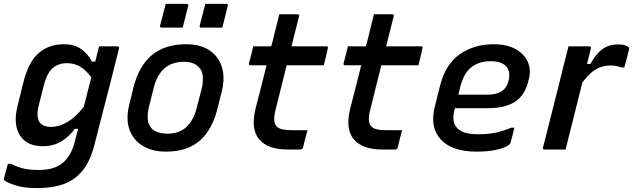

<svg xmlns="http://www.w3.org/2000/svg" viewBox="-38 -774 3277 994"><path d="M293 -545Q348 -545 383 -519.5Q418 -494 438 -455H455Q460 -475 465 -494.5Q470 -514 475 -534H570Q581 -534 578 -523Q556 -433 535.5 -353.5Q515 -274 494.5 -194.5Q474 -115 451 -25Q430 59 390 108.5Q350 158 291.5 179Q233 200 154 200Q85 200 40 185Q-5 170 -16 159Q-19 154 -17 148Q-12 128 -7.5 112Q-3 96 3 74H19Q54 92 86.5 99Q119 106 162 106Q206 106 238.5 95.5Q271 85 295 62Q314 43 327.5 18Q341 -7 350 -44Q354 -61 358.5 -76.5Q363 -92 367 -107H349Q321 -67 279.5 -42Q238 -17 183 -17Q101 -17 65 -73.5Q29 -130 53 -226L83 -348Q110 -455 163 -500Q216 -545 293 -545ZM172 -135Q190 -117 225 -117Q268 -117 310.5 -142Q353 -167 396 -221Q405 -258 414.5 -295.5Q424 -333 435 -374Q404 -414 374.5 -430.5Q345 -447 309 -447Q264 -447 234.5 -421Q205 -395 189 -333L162 -226Q154 -192 157 -169.5Q160 -147 172 -135Z M926 -545Q997 -545 1044 -515Q1091 -485 1109.5 -430.5Q1128 -376 1111 -304L1088 -213Q1062 -104 997 -46.5Q932 11 822 11Q748 11 699 -20Q650 -51 631.5 -105.5Q613 -160 631 -231L653 -322Q681 -432 748 -488.5Q815 -545 926 -545ZM913 -454Q852 -454 813.5 -420Q775 -386 759 -324L733 -220Q725 -188 727 -158Q729 -128 748 -108Q760 -96 780.5 -89Q801 -82 829 -82Q890 -82 926.5 -116Q963 -150 979 -211L1006 -314Q1014 -346 1012 -377.5Q1010 -409 990 -428Q978 -440 959.5 -447Q941 -454 913 -454ZM820 -754H928Q939 -754 936 -743L908 -631H799Q788 -631 791 -642ZM1025 -754H1133Q1144 -754 1141 -743L1113 -631H1004Q993 -631 996 -642Z M1554 -100Q1547 -77 1542 -55.5Q1537 -34 1531 -11Q1528 0 1517 0H1449Q1349 0 1304 -52.5Q1259 -105 1285 -212Q1300 -269 1314 -324.5Q1328 -380 1342 -436H1260Q1248 -436 1251 -447Q1257 -470 1262.5 -490.5Q1268 -511 1273 -534H1366Q1371 -551 1375.5 -568.5Q1380 -586 1384 -604L1408 -700H1502Q1514 -700 1510 -689Q1500 -650 1490.5 -611.5Q1481 -573 1471 -534H1651Q1663 -534 1659 -523Q1654 -500 1649 -479.5Q1644 -459 1638 -436H1446Q1432 -380 1418 -323.5Q1404 -267 1390 -211Q1372 -143 1393 -121Q1404 -109 1423 -104.5Q1442 -100 1470 -100Z M2044 -100Q2037 -77 2032 -55.5Q2027 -34 2021 -11Q2018 0 2007 0H1939Q1839 0 1794 -52.5Q1749 -105 1775 -212Q1790 -269 1804 -324.5Q1818 -380 1832 -436H1750Q1738 -436 1741 -447Q1747 -470 1752.5 -490.5Q1758 -511 1763 -534H1856Q1861 -551 1865.5 -568.5Q1870 -586 1874 -604L1898 -700H1992Q2004 -700 2000 -689Q1990 -650 1980.5 -611.5Q1971 -573 1961 -534H2141Q2153 -534 2149 -523Q2144 -500 2139 -479.5Q2134 -459 2128 -436H1936Q1922 -380 1908 -323.5Q1894 -267 1880 -211Q1862 -143 1883 -121Q1894 -109 1913 -104.5Q1932 -100 1960 -100Z M2517 -545Q2587 -545 2632 -519.5Q2677 -494 2695 -452.5Q2713 -411 2699 -361L2695 -345Q2676 -277 2625.5 -245.5Q2575 -214 2489 -214H2317L2316 -209Q2298 -143 2328 -112Q2357 -79 2437 -79Q2491 -79 2529 -87.5Q2567 -96 2609 -113H2625Q2621 -94 2615.5 -74.5Q2610 -55 2605 -35Q2604 -31 2600 -27Q2584 -11 2538 0Q2492 11 2428 11Q2303 11 2244.5 -51.5Q2186 -114 2213 -222L2240 -330Q2269 -443 2343.5 -494Q2418 -545 2517 -545ZM2501 -457Q2443 -457 2403 -426.5Q2363 -396 2345 -325L2335 -284H2489Q2531 -284 2558.5 -301.5Q2586 -319 2595 -356Q2607 -406 2580 -433Q2569 -444 2549.5 -450.5Q2530 -457 2501 -457Z M2890 0H2781Q2770 0 2773 -11Q2775 -17 2783 -48.5Q2791 -80 2803 -128Q2815 -176 2829 -231Q2843 -286 2856.5 -339.5Q2870 -393 2880 -435Q2888 -466 2894.5 -491.5Q2901 -517 2905 -534H3013Q3024 -534 3021 -523Q3017 -507 3012 -486.5Q3007 -466 3001 -443H3019Q3046 -494 3080 -519Q3114 -544 3162 -544Q3184 -544 3197.5 -539.5Q3211 -535 3216 -530Q3220 -526 3219 -520Q3212 -495 3207 -473Q3202 -451 3194 -425H3177Q3167 -429 3154 -432Q3141 -435 3121 -435Q3083 -435 3049 -416.5Q3015 -398 2977 -347Q2956 -264 2933 -171.5Q2910 -79 2890 0Z"/></svg>

Font: Recursive Sn Lnr St Med
Style: Italic
Weight: 500
Italic angle: -15°
Version: Version 1.079;hotconv 1.0.112;makeotfexe 2.5.65598; ttfautoh